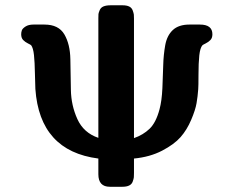

<svg xmlns="http://www.w3.org/2000/svg" viewBox="-20 -714 895 734"><path d="M61 -583Q61 -590.8 63.5 -597.9Q65.9 -605 77.4 -612.5Q88.9 -620.1 107.9 -620.1H149.9Q204.1 -620.1 226.1 -582.5Q248 -544.9 249 -487.5Q250 -430.2 251 -370.6Q252 -311 275.9 -258.5Q299.8 -206.1 356 -187V-644Q356 -655.3 356.4 -660.2Q356.9 -665 361.1 -675Q365.2 -685.1 375.7 -689.5Q386.2 -693.8 402.8 -693.8H448.2Q464.4 -693.8 474.1 -689Q483.9 -684.1 487.5 -673.6Q491.2 -663.1 491.7 -658Q492.2 -652.8 492.2 -643.1V-186Q527.3 -198.2 551.8 -221.7Q576.2 -245.1 589.8 -295.9Q598.6 -328.1 600.8 -377Q603 -425.8 604 -464.8Q605 -503.9 611.6 -541Q618.2 -578.1 640.6 -599.1Q663.1 -620.1 704.1 -620.1H744.1Q792 -620.1 792 -583Q792 -568.8 784.4 -561Q776.9 -553.2 766.4 -548.1Q755.9 -543 753.9 -541Q745.1 -531.2 741.9 -502.2Q738.8 -473.1 738.8 -428.5Q738.8 -383.8 737.8 -373Q735.8 -345.2 731.4 -319.6Q727.1 -293.9 710.9 -255.9Q694.8 -217.8 670.4 -189.9Q646 -162.1 599.6 -137.9Q553.2 -113.8 492.2 -107.9V-53.2Q492.2 -42 491.7 -36.4Q491.2 -30.8 487.5 -20.3Q483.9 -9.8 473.9 -4.9Q463.9 0 448.2 0H399.9Q356 0 356 -47.9V-107.9Q131.8 -136.7 115.2 -374Q114.3 -390.1 113.5 -433.1Q112.8 -476.1 109.9 -503.4Q106.9 -530.8 99.1 -541Q97.2 -543 86.7 -548.1Q76.2 -553.2 68.6 -561Q61 -568.8 61 -583Z"/></svg>

Font: CMU Sans Serif
Style: Bold
Weight: 700
Version: Version 0.7.0